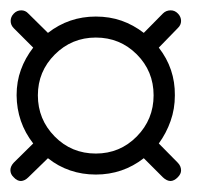

<svg xmlns="http://www.w3.org/2000/svg" viewBox="-24 -374 421 362"><path d="M311 -39.6Q304.7 -33.2 297.9 -32.7Q290.5 -32.7 283.2 -39.6L247.1 -75.7Q207.5 -44.9 156.7 -44.9Q130.9 -44.9 108.2 -52.7Q85.4 -60.5 66.4 -75.7L29.3 -39.6Q22.9 -33.2 15.6 -32.7Q8.3 -32.7 2 -39.6Q-4.4 -45.4 -4.4 -53.2Q-4.4 -60.5 2 -67.4L38.6 -103.5Q7.8 -143.1 7.3 -194.3Q7.3 -220.2 15.4 -242.4Q23.4 -264.6 38.6 -284.2L2 -320.8Q-3.9 -326.7 -3.9 -334.5Q-3.9 -342.3 2 -348.4Q7.8 -354.5 16.1 -354.5Q23.9 -354.5 29.3 -348.6L66.4 -312Q106 -342.8 156.7 -342.8Q182.6 -342.8 205.1 -335Q227.5 -327.1 247.1 -312L283.2 -348.6Q289.1 -354.5 297.9 -354.5Q305.7 -354.5 311.5 -348.4Q317.4 -342.3 317.4 -334.5Q317.4 -326.7 311 -320.8L275.4 -284.2Q306.2 -244.6 305.7 -194.3Q305.7 -168.5 297.6 -145.8Q289.6 -123 275.4 -103.5L311 -67.4Q317.4 -61 317.4 -52.7Q317.4 -45.9 311 -39.6ZM265.6 -194.3Q265.6 -239.7 233.9 -271.5Q202.1 -303.2 156.7 -303.2Q111.3 -303.2 79.3 -271.2Q47.4 -239.3 47.4 -194.3Q47.4 -148.9 79.1 -116.7Q110.8 -84.5 156.7 -84.5Q202.1 -84.5 233.9 -116.7Q265.6 -148.9 265.6 -194.3Z"/></svg>

Font: Shan Inle Unicode
Style: Normal
Weight: 400
Version: 2.0 Jan 1st, 2014